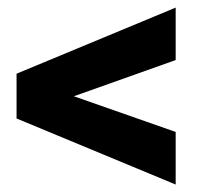

<svg xmlns="http://www.w3.org/2000/svg" viewBox="-20 -559 550 515"><path d="M451.2 -397.9 178.2 -300.8 451.2 -205.1V-64L24.4 -241.2V-361.3L451.2 -538.6Z"/></svg>

Font: Vazirmatn UI FD ExtraBold
Style: Regular
Weight: 800
Designer: Saber Rastikerdar
Foundry: Saber Rastikerdar
Version: Version 33.003